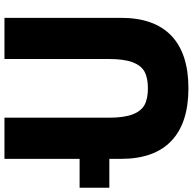

<svg xmlns="http://www.w3.org/2000/svg" viewBox="-22 -844 880 877"><g transform="rotate(90 418.5 -405.0)"><path d="M61 15.1V-517.1Q61 -669.4 142.8 -747.3Q224.6 -825.2 382.8 -825.2Q541 -825.2 623 -747.3Q705.1 -669.4 705.1 -517.1V-463.9H836.9V-328.1H705.1V15.1H517.1V-461.9Q517.1 -530.3 502.2 -569.6Q487.3 -608.9 459 -624.5Q430.7 -640.1 382.8 -640.1Q335 -640.1 306.6 -624.5Q278.3 -608.9 263.7 -569.6Q249 -530.3 249 -461.9V15.1Z"/></g></svg>

Font: Hussar Preview
Style: Bold
Weight: 700
Foundry: Cannot Into Space Fonts, PlusOne Fonts
Version: Version 2.29RC2 "Millennial"